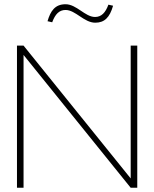

<svg xmlns="http://www.w3.org/2000/svg" viewBox="-20 -885 727 905"><path d="M60 -670V0H91V-626L596 0H627V-670H596V-44L91 -670ZM204 -785 226 -780C240 -818 259 -838 289 -838C336 -838 376 -778 429 -778C472 -778 497 -802 513 -858L491 -863C477 -825 458 -805 428 -805C381 -805 341 -865 289 -865C239 -865 218 -833 204 -785Z"/></svg>

Font: LT Wave Thin
Style: Regular
Weight: 100
Designer: Daniel Lyons
Version: Version 2.5 (Glyphs App)